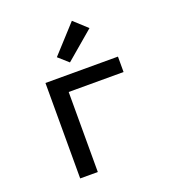

<svg xmlns="http://www.w3.org/2000/svg" viewBox="-140 -878 879 983"><g transform="rotate(-20 300.0 -386.5)"><path d="M128 0V-520H523V-436H224V0ZM282 -576 228 -624 364 -773 436 -707Z"/></g></svg>

Font: Iosevka Custom Medium Extended
Style: Regular
Weight: 500
Width: 7
Monospace: yes
Designer: Belleve Invis
Foundry: Belleve Invis
Version: Version 11.2.4; ttfautohint (v1.8.4)